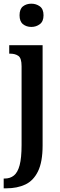

<svg xmlns="http://www.w3.org/2000/svg" viewBox="-30 -781 328 1041"><path d="M140 -635Q113 -635 94.5 -650Q76 -665 76 -698Q76 -732 94.5 -746.5Q113 -761 140 -761Q166 -761 186 -746.5Q206 -732 206 -698Q206 -665 186 -650Q166 -635 140 -635ZM-10 240V187H-4Q25 187 45.5 170.5Q66 154 76.5 114.5Q87 75 87 5V-422Q87 -466 69.5 -478Q52 -490 26 -490H20V-536H201V8Q201 97 176 148Q151 199 107 219.5Q63 240 5 240Z"/></svg>

Font: Noto Serif Georgian ExtraCondensed SemiBold
Style: Regular
Weight: 600
Width: 2
Designer: Monotype Design Team, Akaki Razmadze
Foundry: Google LLC
Version: Version 2.003; ttfautohint (v1.8.4.7-5d5b)